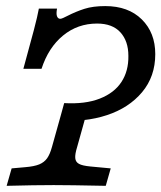

<svg xmlns="http://www.w3.org/2000/svg" viewBox="-20 -602 523 622"><path d="M395.9 -421.1Q395.9 -468.8 370.1 -497.2Q344.3 -525.7 294.4 -525.7Q231.5 -525.7 184.2 -486.8Q136.9 -448 114.5 -379.1H55.7Q77.4 -458.1 89.6 -504.2Q101.7 -550.3 105.9 -574.2H164.8Q161.6 -557.2 164.7 -549.2Q167.9 -541.1 175.2 -541.1Q178.5 -541.1 185 -544Q191.5 -546.8 198.8 -550.7Q225.7 -564.5 253.5 -573.4Q281.4 -582.3 320.8 -582.3Q395.6 -582.3 439.3 -539.2Q483 -496.1 483 -426.6Q483 -354.2 440.2 -303.2Q397.4 -252.3 326.1 -228.9Q254.9 -205.5 172.6 -212.3L187.9 -268Q256.1 -264.1 303.1 -282.5Q350 -300.8 373.4 -336.4Q396.7 -372 395.9 -421.1ZM1.5 0 17.7 -56.5 61.5 -60.4Q90.9 -62.8 107.2 -69.5Q123.4 -76.3 132.6 -89.2Q141.8 -102.2 148.3 -125.8L180.6 -241.2Q196.7 -239.4 220 -240.5Q243.3 -241.6 263.3 -245.4L229.9 -125.8Q222.6 -102.2 223.8 -89.7Q224.9 -77.1 236 -71.1Q247 -65.1 272.6 -62.7L338.7 -56.5L322.6 0Q203.4 -2.4 152.5 -2.4H154H155.2Q94 -2.4 1.5 0Z"/></svg>

Font: Playfair Micro SmCond SmLight
Style: Italic
Weight: 360
Width: 4
Italic angle: -15.6°
Designer: Claus Eggers Sørensen
Foundry: Claus Eggers Sørensen
Version: Version 2.203;Glyphs 3.3 (3326)